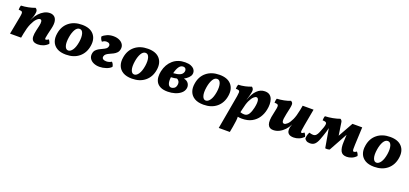

<svg xmlns="http://www.w3.org/2000/svg" viewBox="29 -1470 5785 2718"><g transform="rotate(20 2921.5 -111.5)"><path d="M35 0 86 -269Q93 -308 93 -327.5Q93 -347 79.5 -353.5Q66 -360 34 -360Q34 -377 36.5 -394.5Q39 -412 45 -426Q97 -428 152 -439Q207 -450 250 -467Q285 -449 278 -402Q273 -367 264.5 -340Q256 -313 240 -278V-276L257 -311Q278 -353 311 -388.5Q344 -424 384.5 -445.5Q425 -467 469 -467Q506 -467 533 -447.5Q560 -428 569 -384.5Q578 -341 561 -269L539 -176Q530 -138 528 -120Q526 -102 529 -97.5Q532 -93 540 -93Q554 -93 579 -111Q588 -102 596.5 -85.5Q605 -69 607 -54Q574 -21 535 -6Q496 9 457 9Q403 9 380.5 -13.5Q358 -36 357 -75.5Q356 -115 368 -167L386 -246Q396 -289 391.5 -314Q387 -339 366 -339Q344 -339 315 -309.5Q286 -280 259 -220Q232 -160 215 -70L202 0Z M878 9Q795 9 743 -21.5Q691 -52 670 -106Q649 -160 661 -230Q678 -341 755.5 -404Q833 -467 952 -467Q1072 -467 1129 -402Q1186 -337 1169 -230Q1152 -119 1075 -55Q998 9 878 9ZM889 -57Q924 -57 953.5 -100.5Q983 -144 996 -225Q1008 -303 993 -352Q978 -401 939 -401Q901 -401 874.5 -356Q848 -311 836 -239Q822 -153 837.5 -105Q853 -57 889 -57Z M1383 9Q1332 9 1293 -9Q1254 -27 1234.5 -59Q1215 -91 1222 -132Q1227 -166 1247 -187Q1267 -208 1293 -222Q1319 -236 1345 -247.5Q1371 -259 1389.5 -273Q1408 -287 1412 -310Q1416 -333 1402 -347Q1388 -361 1359 -361Q1324 -361 1297 -337Q1285 -348 1275.5 -366.5Q1266 -385 1264 -404Q1288 -430 1331 -448.5Q1374 -467 1426 -467Q1477 -467 1515.5 -449Q1554 -431 1572.5 -399Q1591 -367 1583 -327Q1577 -294 1556.5 -273Q1536 -252 1509.5 -238.5Q1483 -225 1456.5 -213.5Q1430 -202 1410.5 -187.5Q1391 -173 1386 -150Q1380 -125 1397.5 -111Q1415 -97 1448 -97Q1467 -97 1487.5 -102.5Q1508 -108 1526 -120Q1538 -111 1547.5 -92.5Q1557 -74 1559 -54Q1533 -25 1483 -8Q1433 9 1383 9Z M1872 9Q1789 9 1737 -21.5Q1685 -52 1664 -106Q1643 -160 1655 -230Q1672 -341 1749.5 -404Q1827 -467 1946 -467Q2066 -467 2123 -402Q2180 -337 2163 -230Q2146 -119 2069 -55Q1992 9 1872 9ZM1883 -57Q1918 -57 1947.5 -100.5Q1977 -144 1990 -225Q2002 -303 1987 -352Q1972 -401 1933 -401Q1895 -401 1868.5 -356Q1842 -311 1830 -239Q1816 -153 1831.5 -105Q1847 -57 1883 -57Z M2411 9Q2343 9 2301.5 -11.5Q2260 -32 2240 -66.5Q2220 -101 2217.5 -143.5Q2215 -186 2225 -231Q2249 -339 2322.5 -403Q2396 -467 2507 -467Q2559 -467 2591.5 -454Q2624 -441 2640.5 -421.5Q2657 -402 2661 -380.5Q2665 -359 2660 -341Q2653 -314 2628 -289Q2603 -264 2566 -244Q2617 -235 2639 -198.5Q2661 -162 2650 -120Q2640 -80 2604.5 -51Q2569 -22 2518 -6.5Q2467 9 2411 9ZM2499 -400Q2462 -400 2437 -363.5Q2412 -327 2397 -264Q2459 -268 2496 -284.5Q2533 -301 2543 -336Q2550 -362 2538.5 -381Q2527 -400 2499 -400ZM2513 -130Q2518 -163 2504.5 -184Q2491 -205 2473 -211Q2430 -201 2386 -199Q2378 -133 2392.5 -97.5Q2407 -62 2441 -62Q2462 -62 2484.5 -77Q2507 -92 2513 -130Z M2950 9Q2867 9 2815 -21.5Q2763 -52 2742 -106Q2721 -160 2733 -230Q2750 -341 2827.5 -404Q2905 -467 3024 -467Q3144 -467 3201 -402Q3258 -337 3241 -230Q3224 -119 3147 -55Q3070 9 2950 9ZM2961 -57Q2996 -57 3025.5 -100.5Q3055 -144 3068 -225Q3080 -303 3065 -352Q3050 -401 3011 -401Q2973 -401 2946.5 -356Q2920 -311 2908 -239Q2894 -153 2909.5 -105Q2925 -57 2961 -57Z M3268 244 3359 -270Q3365 -308 3365 -327.5Q3365 -347 3351.5 -353.5Q3338 -360 3306 -360Q3306 -376 3308.5 -393.5Q3311 -411 3317 -425Q3369 -427 3418.5 -438Q3468 -449 3510 -466Q3528 -452 3533.5 -436Q3539 -420 3535 -394Q3532 -371 3522 -334.5Q3512 -298 3504 -275L3502 -269H3504Q3537 -365 3588.5 -416Q3640 -467 3707 -467Q3753 -467 3780 -446.5Q3807 -426 3819 -392Q3831 -358 3831.5 -316.5Q3832 -275 3823 -234Q3810 -167 3774 -112Q3738 -57 3677.5 -24Q3617 9 3529 9Q3496 9 3467 3Q3469 29 3464.5 66.5Q3460 104 3451 156L3435 244ZM3492 -122 3480 -70Q3493 -65 3510 -62Q3527 -59 3540 -59Q3585 -59 3609 -98.5Q3633 -138 3646 -198Q3662 -272 3655 -310Q3648 -348 3622 -348Q3604 -348 3580.5 -326Q3557 -304 3533 -254.5Q3509 -205 3492 -122Z M4000 9Q3939 9 3919 -42.5Q3899 -94 3926 -208Q3938 -263 3943.5 -294Q3949 -325 3945.5 -339Q3942 -353 3928 -357Q3914 -361 3888 -362Q3888 -377 3890.5 -394.5Q3893 -412 3899 -426Q3949 -428 4004 -439Q4059 -450 4099 -467Q4113 -458 4120.5 -448.5Q4128 -439 4128 -420Q4128 -401 4121 -365Q4114 -329 4100 -268Q4082 -185 4087.5 -156.5Q4093 -128 4117 -128Q4137 -128 4165 -154Q4193 -180 4219.5 -237Q4246 -294 4264 -388L4277 -458H4441L4395 -206Q4386 -154 4383 -130Q4380 -106 4383 -98.5Q4386 -91 4396 -91Q4408 -91 4431 -110Q4440 -102 4448.5 -85.5Q4457 -69 4459 -54Q4428 -23 4388.5 -7Q4349 9 4310 9Q4264 9 4240.5 -7Q4217 -23 4211 -49.5Q4205 -76 4211 -107Q4214 -118 4217.5 -130Q4221 -142 4227 -155H4226Q4203 -108 4168 -71Q4133 -34 4090 -12.5Q4047 9 4000 9Z M5108 9Q5040 9 5016.5 -38.5Q4993 -86 4997 -170L5002 -284L4849 -6Q4818 5 4783 -1L4733 -287L4719 -231Q4693 -148 4672.5 -95.5Q4652 -43 4625.5 -18Q4599 7 4554 7Q4517 7 4498.5 -6.5Q4480 -20 4472 -34Q4471 -56 4477 -82Q4483 -108 4497 -132Q4511 -127 4527.5 -124Q4544 -121 4555 -121Q4583 -121 4600 -138.5Q4617 -156 4630.5 -188.5Q4644 -221 4661 -267Q4680 -321 4672 -340.5Q4664 -360 4613 -360Q4613 -377 4615.5 -394.5Q4618 -412 4624 -426Q4680 -428 4738.5 -439Q4797 -450 4843 -467Q4866 -455 4871 -430L4901 -233L5027 -458H5174L5162 -192Q5160 -149 5161 -127.5Q5162 -106 5167 -99.5Q5172 -93 5181 -93Q5197 -93 5220 -111Q5230 -102 5239 -85.5Q5248 -69 5250 -54Q5218 -20 5180 -5.5Q5142 9 5108 9Z M5521 9Q5438 9 5386 -21.5Q5334 -52 5313 -106Q5292 -160 5304 -230Q5321 -341 5398.5 -404Q5476 -467 5595 -467Q5715 -467 5772 -402Q5829 -337 5812 -230Q5795 -119 5718 -55Q5641 9 5521 9ZM5532 -57Q5567 -57 5596.5 -100.5Q5626 -144 5639 -225Q5651 -303 5636 -352Q5621 -401 5582 -401Q5544 -401 5517.5 -356Q5491 -311 5479 -239Q5465 -153 5480.5 -105Q5496 -57 5532 -57Z"/></g></svg>

Font: Vollkorn ExtraBold
Style: Italic
Weight: 800
Italic angle: -11°
Designer: Friedrich Althausen
Foundry: Friedrich Althausen
Version: Version 5.000; ttfautohint (v1.8.3)